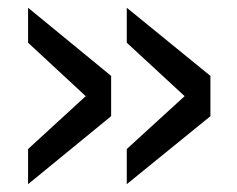

<svg xmlns="http://www.w3.org/2000/svg" viewBox="-20 -553 606 491"><path d="M518.1 -255.9 304.2 -82V-171.9L452.1 -307.1L304.2 -443.8V-533.2L518.1 -358.9ZM264.2 -255.9 51.8 -82V-171.9L199.2 -307.1L51.8 -443.8V-533.2L264.2 -358.9Z"/></svg>

Font: Ezra SIL
Style: Regular
Weight: 400
Designer: Development by SIL's NRSI team. OpenType tables by Ralph Hancock ( hancock@dircon.co.uk )
Foundry: SIL International, Version 2.51: 2007
Version: Version 2.51, 2007